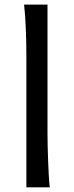

<svg xmlns="http://www.w3.org/2000/svg" viewBox="-20 -801 316 821"><path d="M183.1 -231.9Q183.1 -208.5 183.8 -176.8Q184.6 -145 185.8 -112.3Q187 -79.6 188.7 -49.8Q190.4 -20 192.9 0H92.8V-551.8Q92.8 -623 90.3 -680.9Q87.9 -738.8 83 -781.2H183.1Z"/></svg>

Font: Andika Compact
Style: Regular
Weight: 400
Designer: Victor Gaultney, Annie Olsen, Julie Remington, Don Collingsworth, Eric Hays, Becca Hirsbrunner
Foundry: SIL International
Version: Version 5.000 ; LnSpcTght